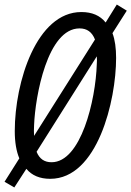

<svg xmlns="http://www.w3.org/2000/svg" viewBox="-30 -777 578 845"><path d="M33 48 86 -34C110 -5 145 10 191 10C399 10 481 -334 481 -522C481 -565 476 -602 465 -631L528 -730L484 -757L435 -678C410 -709 375 -724 328 -724C131 -724 35 -416 35 -200C35 -151 42 -111 55 -80L-10 23ZM388 -603 120 -179C119 -193 119 -208 120 -226C125 -354 179 -652 320 -652C353 -652 375 -636 388 -603ZM197 -63C166 -63 144 -77 131 -109L396 -529C397 -519 397 -508 396 -495C391 -335 326 -63 197 -63Z"/></svg>

Font: Noto Sans ExtraCondensed
Style: Italic
Weight: 400
Width: 2
Italic angle: -12°
Designer: Monotype Design Team
Foundry: Monotype Imaging Inc.
Version: Version 2.013